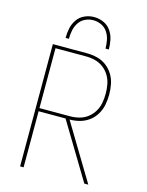

<svg xmlns="http://www.w3.org/2000/svg" viewBox="-137 -1032 851 1115"><g transform="rotate(15 288.0 -474.5)"><path d="M96 0H117V-337H279L482 0H506L303 -337Q334 -337 364 -345Q394 -353 419 -371.5Q444 -390 460 -417Q476 -444 482 -474.5Q488 -505 488 -536Q488 -567 482 -598Q476 -629 459.5 -656Q443 -683 418 -701.5Q393 -720 362.5 -727.5Q332 -735 301 -735H96ZM301 -356H117V-716H301Q329 -716 356 -709Q383 -702 405.5 -685Q428 -668 442.5 -643.5Q457 -619 462 -591.5Q467 -564 467 -536Q467 -508 462 -480.5Q457 -453 442.5 -428.5Q428 -404 405.5 -387Q383 -370 356 -363Q329 -356 301 -356ZM158 -789H178Q178 -815 183 -840Q188 -865 202 -886.5Q216 -908 239.5 -919Q263 -930 288 -930Q313 -930 336.5 -919Q360 -908 374 -886.5Q388 -865 393 -840Q398 -815 398 -789H418Q418 -819 412 -847.5Q406 -876 389 -900.5Q372 -925 344.5 -937Q317 -949 288 -949Q259 -949 231.5 -937Q204 -925 187 -900.5Q170 -876 164 -847.5Q158 -819 158 -789Z"/></g></svg>

Font: Iosevka Sparkle Thin
Style: Regular
Weight: 100
Designer: Belleve Invis
Foundry: Belleve Invis
Version: Version 4.5.0; ttfautohint (v1.8.3)